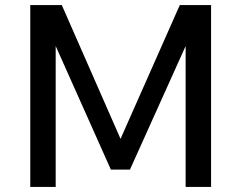

<svg xmlns="http://www.w3.org/2000/svg" viewBox="-20 -735 948 755"><path d="M491 -68H416L199 -554V0H99V-715H223L454 -189L687 -715H810V0H710V-554Z"/></svg>

Font: Wix Madefor Text Medium
Style: Regular
Weight: 500
Designer: Dalton Maag Ltd
Foundry: Dalton Maag Ltd
Version: Version 3.100